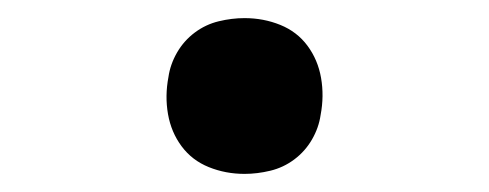

<svg xmlns="http://www.w3.org/2000/svg" viewBox="-20 -446 540 212"><path d="M250 -254Q229 -254 210.5 -261.5Q192 -269 180.5 -284.5Q169 -300 165.5 -320Q162 -340 166 -361Q168 -375 175.5 -388Q183 -401 195 -410Q207 -419 221.5 -422.5Q236 -426 250 -426Q271 -426 289.5 -418.5Q308 -411 319.5 -395.5Q331 -380 334.5 -360Q338 -340 334 -319Q332 -305 324.5 -292Q317 -279 305 -270Q293 -261 278.5 -257.5Q264 -254 250 -254Z"/></svg>

Font: Iosevka Curly Slab MdObl
Style: Regular
Weight: 500
Italic angle: -9°
Monospace: yes
Designer: Belleve Invis
Foundry: Belleve Invis
Version: Version 11.0.0; ttfautohint (v1.8.3)